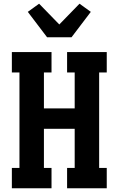

<svg xmlns="http://www.w3.org/2000/svg" viewBox="-20 -1016 640 1036"><path d="M44 0V-110H85V-625H44V-735H258V-625H217V-431H383V-625H342V-735H556V-625H515V-110H556V0H342V-110H383V-321H217V-110H258V0ZM234 -815 130 -952 191 -996 300 -884 409 -996 470 -952 366 -815Z"/></svg>

Font: Iosevka HT Extrabold Extended
Style: Regular
Weight: 800
Width: 7
Monospace: yes
Designer: Belleve Invis
Foundry: Belleve Invis
Version: Version 32.3.0; ttfautohint (v1.8.4)